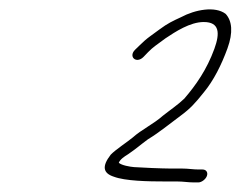

<svg xmlns="http://www.w3.org/2000/svg" viewBox="-20 -681 503 401"><path d="M427.7 -579C412 -535.8 389.1 -503.1 364.9 -475C351.7 -462.2 333.4 -449.9 319.8 -439C301.3 -422.4 275.4 -410.2 257.4 -394C246.1 -384.6 221.5 -368.6 211.3 -358C192.1 -333.3 195.5 -319.2 217.6 -312C241.6 -302.9 289 -302 325.9 -302H349.9C363.1 -302 372.6 -300 385.2 -300H394.2C401 -300 409.6 -306.5 412.1 -313.5C414.8 -321 410.7 -327 403 -327H395C382.9 -327 373.5 -329 359.7 -329H335.7C319.5 -329 274.4 -330.9 259.8 -332C251.5 -332.7 234.2 -335.6 228.1 -341C230.6 -347.8 239.1 -353.8 247.7 -359C265.1 -370.9 273 -378.3 288.9 -390C313.5 -404.9 333.4 -421.8 356.8 -439C377.9 -454.5 388 -466 405.6 -488C426.2 -512.8 442.6 -545.7 455.1 -580C467.2 -613.3 464.7 -637.5 451.3 -652C429.5 -668.7 387.8 -661.1 357.8 -645C340.4 -637 330.4 -632.3 313.7 -620L293.2 -605C285.9 -599.7 278.6 -593.3 271.3 -586L262 -577C247.6 -562.6 264.6 -547.1 279.6 -562L289.2 -572C294.5 -577.3 299.4 -581.7 303.9 -585L325.7 -601C346.2 -614.7 377 -635 405.6 -635C438.7 -635 439.6 -611.7 427.7 -579Z"/></svg>

Font: Take Off
Style: Drunk
Weight: 400
Foundry: Cannot Into Space Fonts
Version: Version 0.89